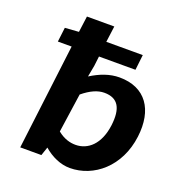

<svg xmlns="http://www.w3.org/2000/svg" viewBox="-130 -812 859 930"><g transform="rotate(20 299.0 -347.0)"><path d="M452 -252C439 -150 383 -103 320 -103C292 -103 260 -111 227 -138L256 -339C296 -372 332 -388 366 -388C438 -388 463 -341 452 -252ZM469 -544 478 -623H290L301 -706H160L149 -623L78 -618L69 -544H140L73 0H182L197 -44C236 -10 284 12 332 12C455 12 571 -83 591 -244C609 -387 545 -483 410 -483C360 -483 312 -465 264 -435L275 -494L281 -544Z"/></g></svg>

Font: Falling Sky
Style: SeBdObl
Weight: 600
Designer: Paul D. Hunt
Foundry: Adobe Systems Incorporated
Version: Version 1.02